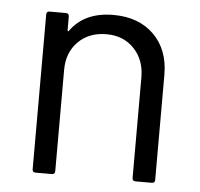

<svg xmlns="http://www.w3.org/2000/svg" viewBox="-43 -557 625 601"><g transform="rotate(5 269.5 -256.5)"><path d="M465 -340V-10Q465 0 455 0H404Q394 0 394 -10V-326Q394 -381 360.5 -416Q327 -451 274 -451Q219 -451 185 -417Q151 -383 151 -328V-10Q151 0 141 0H90Q80 0 80 -10V-496Q80 -506 90 -506H141Q151 -506 151 -496V-453Q151 -451 152.5 -450Q154 -449 155 -451Q199 -513 290 -513Q370 -513 417.5 -466Q465 -419 465 -340Z"/></g></svg>

Font: Amber EN
Style: Regular
Weight: 400
Designer: Jeremy Tribby
Foundry: Tribby Type Co.
Version: Version 1.403 November 24, 2021